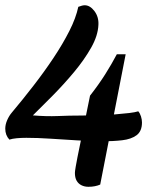

<svg xmlns="http://www.w3.org/2000/svg" viewBox="-26 -700 589 730"><path d="M358.3 -162.7Q316.3 -163.5 266.1 -166.4Q215.8 -169.3 165.9 -172.7Q116 -176 74.3 -176Q54.3 -176 37.5 -174.4Q20.7 -172.8 9.7 -169.2Q-6 -185.8 -6 -210.8Q-6 -226.3 1.2 -243Q8.5 -259.7 18.8 -271.8Q60 -320.8 100.8 -373.6Q141.7 -426.3 177.1 -479.4Q212.5 -532.5 237.6 -582Q262.7 -631.5 271.7 -674Q287.2 -680 296 -680Q316.3 -680 333.1 -657.8Q349.8 -635.5 348.2 -605.7Q346.5 -564.5 320.5 -518.6Q294.5 -472.7 255.7 -426.1Q216.8 -379.5 174.9 -337.1Q133 -294.7 99 -261.3Q149.2 -257 193.9 -258.8Q238.7 -260.7 281 -260.7Q314 -260.7 347.5 -261.7Q381 -262.7 411.7 -265.1Q442.3 -267.5 465.6 -270.3Q488.8 -273.2 499.7 -276.8Q506.3 -269.3 510.1 -257.2Q513.8 -245 513.8 -234.3Q513.8 -201.2 493.4 -185.9Q473 -170.7 438.3 -166.7Q403.7 -162.7 358.3 -162.7ZM310.2 10.2Q295.2 10.2 283.4 4.2Q271.7 -1.7 265.2 -13.2Q258.8 -24.7 258.8 -42.7Q258.8 -48.5 261.8 -66Q264.7 -83.5 268.7 -103.2L316.3 -336.3Q349 -378 374.2 -417.8Q399.3 -457.7 418.2 -493.7H451.8L355 1.7Q346.3 5.7 335 7.9Q323.7 10.2 310.2 10.2Z"/></svg>

Font: Sansita Swashed Light
Style: Regular
Weight: 300
Designer: Pablo Cosgaya
Foundry: Omnibus-Type
Version: Version 1.003